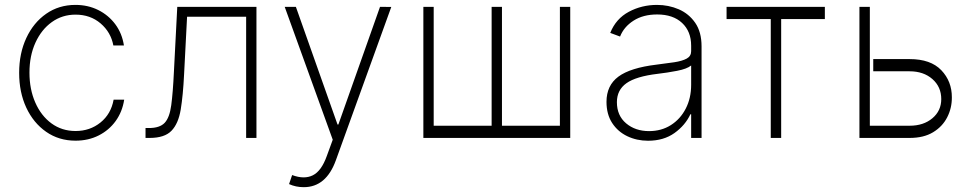

<svg xmlns="http://www.w3.org/2000/svg" viewBox="-20 -574 4041 799"><path d="M294.4 11.4Q224.8 11.4 171.9 -25.6Q119 -62.5 89.3 -126.2Q59.7 -190 59.7 -271Q59.7 -351.9 89.5 -415.8Q119.3 -479.8 172.2 -516.7Q225.1 -553.6 294 -553.6Q345.9 -553.6 388.7 -532.3Q431.5 -511 459.7 -473.2Q487.9 -435.4 495.7 -384.9H451.7Q441.4 -440 398.6 -476.6Q355.8 -513.1 294.4 -513.1Q239 -513.1 195.7 -482.1Q152.3 -451 127.5 -396.5Q102.6 -342 102.6 -271.7Q102.6 -202.4 126.8 -147.4Q150.9 -92.3 194.2 -60.5Q237.6 -28.8 294.4 -28.8Q354.4 -28.8 398.3 -64.3Q442.1 -99.8 452.8 -159.1H496.8Q489 -108.7 461.3 -70.3Q433.6 -32 390.6 -10.3Q347.7 11.4 294.4 11.4Z M585.6 0V-41.2H599.8Q644.9 -41.2 665.3 -62.9Q685.7 -84.5 692.6 -136Q699.6 -187.5 703.8 -276.6L717.7 -545.5H1047.2V0H1004.3V-504.3H758.5L746.1 -265.3Q741.8 -177.2 732.1 -118.3Q722.3 -59.3 693.5 -29.7Q664.8 0 602.6 0Z M1244 204.9Q1210.9 204.9 1182.9 192.1L1195.7 154.5Q1246.1 173.3 1281.8 155.5Q1317.5 137.8 1339.8 75.6L1364.7 7.5L1164.8 -545.5H1211.3L1384.6 -55.8H1388.1L1561.4 -545.5L1608.3 -545.1L1377.8 92.7Q1337.4 204.9 1244 204.9Z M1741.8 -545.5H1784.8V-50.8H2025.9V-545.5H2068.9V-50.8H2310V-545.5H2353V0H1741.8Z M2676.8 11.7Q2630 11.7 2590.6 -7.1Q2551.1 -25.9 2527.5 -62.1Q2503.9 -98.4 2503.9 -150.2Q2503.9 -218.4 2553.4 -255.1Q2603 -291.9 2712 -305Q2753.6 -310 2786.2 -315Q2818.9 -320 2837.5 -330.1Q2856.2 -340.2 2856.2 -361.2V-383.9Q2856.2 -443.2 2818.5 -478.5Q2780.9 -513.8 2714.8 -513.8Q2656.6 -513.8 2616.5 -488.1Q2576.3 -462.4 2560.4 -421.9L2519.5 -437.1Q2543 -496.1 2596.8 -524.9Q2650.6 -553.6 2713.8 -553.6Q2762.4 -553.6 2804.7 -535.3Q2846.9 -517 2873.2 -478.9Q2899.5 -440.7 2899.5 -381V0H2856.2V-98.4H2853Q2831.7 -52.6 2786.8 -20.4Q2741.8 11.7 2676.8 11.7ZM2681.1 -28.4Q2732.2 -28.4 2771.8 -53.4Q2811.4 -78.5 2833.8 -122.2Q2856.2 -165.8 2856.2 -221.2V-301.5Q2839.1 -287.3 2797.8 -279.3Q2756.4 -271.3 2716.3 -266.7Q2626.8 -256 2587 -227.8Q2547.2 -199.6 2547.2 -148.8Q2547.2 -93 2585.6 -60.7Q2623.9 -28.4 2681.1 -28.4Z M3003.6 -494.7V-545.5H3412.6V-494.7H3230.8V0H3187.5V-494.7Z M3614 -328.1H3765.3Q3853 -328.1 3897.2 -281.8Q3941.4 -235.4 3941.1 -168.7Q3941.4 -124.3 3921.7 -85.8Q3902 -47.2 3862.9 -23.6Q3823.9 0 3765.3 0H3556.5V-545.5H3599.8V-50.8H3765.3Q3823.2 -50.8 3860.1 -81.9Q3897 -112.9 3897 -161.6Q3897 -212.7 3860.1 -245Q3823.2 -277.3 3765.3 -277.3H3614Z"/></svg>

Font: Inter Extra Light BETA
Style: Regular
Weight: 200
Designer: Rasmus Andersson
Foundry: rsms
Version: Version 3.011;git-f93a4a705